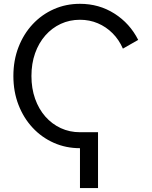

<svg xmlns="http://www.w3.org/2000/svg" viewBox="-20 -752 779 987"><path d="M483.9 -72.3H391.1V214.8H483.9ZM391.1 9.8V-72.3Q337.9 -72.3 292.5 -93.3Q247.1 -114.3 213.1 -152.8Q179.2 -191.4 160.4 -244.4Q141.6 -297.4 141.6 -361.3Q141.6 -425.3 160.4 -478.3Q179.2 -531.2 213.1 -569.8Q247.1 -608.4 292.5 -629.4Q337.9 -650.4 391.1 -650.4Q440.4 -650.4 482.9 -632.3Q525.4 -614.3 558.6 -581.1Q591.8 -547.9 611.8 -502L690.4 -546.9Q647.5 -631.8 568.4 -682.1Q489.3 -732.4 391.1 -732.4Q318.8 -732.4 256.6 -704.8Q194.3 -677.2 147.7 -627.2Q101.1 -577.1 75 -509.5Q48.8 -441.9 48.8 -361.3Q48.8 -280.8 75 -213.1Q101.1 -145.5 147.7 -95.5Q194.3 -45.4 256.6 -17.8Q318.8 9.8 391.1 9.8Z"/></svg>

Font: Giphurs SC
Style: Regular
Weight: 400
Version: Version 0.920